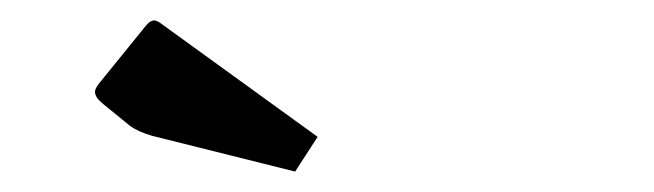

<svg xmlns="http://www.w3.org/2000/svg" viewBox="-20 -722 640 188"><path d="M269 -554 129 -589Q115 -593 107 -599L80 -621Q73 -627 73 -632Q73 -636 80 -644L123 -697Q127 -702 131 -702Q134 -702 139 -698L291 -588Z"/></svg>

Font: Changa
Style: Regular
Weight: 400
Designer: Eduardo Rodriguez Tunni
Foundry: Eduardo Rodriguez Tunni
Version: Version 3.003